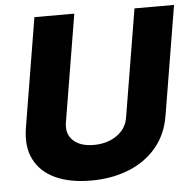

<svg xmlns="http://www.w3.org/2000/svg" viewBox="-52 -780 851 843"><g transform="rotate(-5 373.0 -358.5)"><path d="M571.4 -727.3H745.7L666.2 -246.8Q652.7 -164.1 604.4 -106.9Q556.1 -49.7 481.7 -20.2Q407.3 9.2 316.1 9.2Q224.1 9.2 159.8 -20.2Q95.5 -49.7 66.4 -106.9Q37.3 -164.1 50.8 -246.8L130.3 -727.3H306.1L227.6 -253.6Q219.8 -204.2 251.1 -174.9Q282.3 -145.6 341.3 -145.6Q400.9 -145.6 443 -174.9Q485.1 -204.2 492.9 -253.6Z"/></g></svg>

Font: Inter UI Extra Bold
Style: Italic
Weight: 800
Italic angle: 9.39999°
Designer: Rasmus Andersson
Foundry: rsms
Version: 3.2;8d6f07862